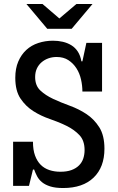

<svg xmlns="http://www.w3.org/2000/svg" viewBox="-20 -936 593 967"><path d="M298 11Q259 11 233.5 3Q208 -5 192 -18Q176 -31 167 -48Q158 -65 152 -82H146L126 0H46V-222H146Q146 -181 156.5 -152.5Q167 -124 185 -106Q203 -88 228.5 -79.5Q254 -71 284 -71Q317 -71 340 -79.5Q363 -88 378 -103Q393 -118 399.5 -138Q406 -158 406 -180Q406 -228 380 -255.5Q354 -283 315.5 -302Q277 -321 231.5 -336.5Q186 -352 147.5 -376.5Q109 -401 83 -440Q57 -479 57 -544Q57 -591 72 -626Q87 -661 112.5 -684.5Q138 -708 173 -719.5Q208 -731 247 -731Q273 -731 296.5 -725.5Q320 -720 339.5 -708Q359 -696 372 -676Q385 -656 390 -627H395L415 -720H494V-475H395Q395 -505 388 -536Q381 -567 365 -592Q349 -617 324.5 -633Q300 -649 265 -649Q243 -649 223.5 -642Q204 -635 189 -622Q174 -609 165.5 -590.5Q157 -572 157 -548Q157 -505 183 -480.5Q209 -456 247.5 -438Q286 -420 331.5 -403.5Q377 -387 415.5 -361.5Q454 -336 480 -295Q506 -254 506 -187Q506 -94 451.5 -41.5Q397 11 298 11ZM341 -791H218L113 -916H194L279 -843L365 -916H446Z"/></svg>

Font: Hermeneus One
Style: Regular
Weight: 400
Designer: Rodrigo Fuenzalida, Pablo Impallari
Foundry: Pablo Impallari, Rodrigo Fuenzalida
Version: Version 1.002; ttfautohint (v0.93) -l 8 -r 50 -G 200 -x 14 -